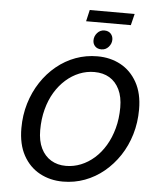

<svg xmlns="http://www.w3.org/2000/svg" viewBox="-63 -1018 888 1086"><g transform="rotate(5 381.0 -475.0)"><path d="M335 15Q262 15 203 -17Q144 -49 109.5 -111.5Q75 -174 75 -266Q75 -340 95 -406.5Q115 -473 151.5 -528.5Q188 -584 237.5 -624.5Q287 -665 345.5 -686.5Q404 -708 469 -708Q542 -708 600.5 -676.5Q659 -645 694 -582.5Q729 -520 729 -429Q729 -354 709 -287Q689 -220 652.5 -165Q616 -110 567 -69.5Q518 -29 459 -7Q400 15 335 15ZM344 -75Q388 -75 429 -91.5Q470 -108 505 -139Q540 -170 566 -213.5Q592 -257 607 -312Q622 -367 622 -431Q622 -491 601.5 -533Q581 -575 545 -596.5Q509 -618 459 -618Q415 -618 374 -601.5Q333 -585 298 -554Q263 -523 237 -480Q211 -437 196.5 -382Q182 -327 182 -264Q182 -203 202.5 -161Q223 -119 259.5 -97Q296 -75 344 -75ZM387 -900 402 -965H657L641 -900ZM487 -749Q464 -749 451 -762.5Q438 -776 438 -796Q438 -820 454.5 -838.5Q471 -857 495 -857Q518 -857 531 -843Q544 -829 544 -809Q544 -786 527.5 -767.5Q511 -749 487 -749Z"/></g></svg>

Font: Ubuntu Sans Medium
Style: Italic
Weight: 500
Italic angle: -13.5°
Designer: Dalton Maag Ltd
Foundry: Dalton Maag Ltd
Version: Version 1.006